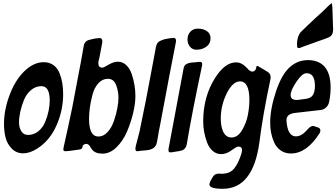

<svg xmlns="http://www.w3.org/2000/svg" viewBox="-20 -953 2104 1201"><path d="M125 6Q82 6 53.5 -23.5Q25 -53 15 -92Q5 -131 5 -178Q5 -272 45 -371.5Q85 -471 152 -525Q202 -564 253 -564Q289 -564 314 -546Q339 -528 351.5 -497.5Q364 -467 369.5 -434.5Q375 -402 375 -364Q375 -262 333 -167.5Q291 -73 212 -23Q166 6 125 6ZM156 -109Q192 -109 220 -132Q248 -155 262.5 -190Q277 -225 284 -259.5Q291 -294 291 -324Q291 -414 239 -414Q203 -414 174 -389.5Q145 -365 130 -328Q115 -291 107 -254.5Q99 -218 99 -187Q99 -156 113 -132.5Q127 -109 156 -109Z M389 -7Q376 -7 376 -19Q376 -20 376.5 -21.5Q377 -23 377.5 -26Q378 -29 378 -32Q406 -156 432 -281Q441 -327 459 -424Q477 -521 487 -571L504 -667Q510 -699 544 -705L574 -712Q577 -712 587 -713.5Q597 -715 603 -715Q620 -715 620 -694Q620 -686 618 -678Q606 -610 602 -593Q601 -591 598 -577Q595 -568 595 -558Q595 -530 619 -530Q629 -530 639 -537Q643 -539 649.5 -543Q656 -547 660 -549Q692 -567 717 -567Q748 -567 770.5 -545Q793 -523 804.5 -488Q816 -453 821.5 -419Q827 -385 827 -352Q827 -306 813 -246.5Q799 -187 774 -129Q749 -71 708.5 -31.5Q668 8 621 8Q574 8 555 -19Q551 -23 547 -30Q543 -37 542 -39Q532 -53 519 -53Q512 -53 504.5 -48.5Q497 -44 497 -37Q497 -36 496 -35V-33Q496 -32 495 -31Q492 -19 477 -18Q470 -17 450.5 -14Q431 -11 415 -9Q399 -7 389 -7ZM596 -99Q627 -99 652.5 -126.5Q678 -154 692 -194.5Q706 -235 713.5 -273.5Q721 -312 721 -340Q721 -384 706 -422Q691 -460 655 -460Q620 -460 595 -432Q570 -404 558.5 -360.5Q547 -317 542 -279.5Q537 -242 537 -209Q537 -99 596 -99Z M838 -73Q841 -82 853 -131Q888 -294 939 -571Q942 -586 946 -609L948 -619Q952 -642 955 -657Q960 -681 971 -690Q982 -699 1007 -707Q1050 -716 1066 -716Q1081 -716 1081 -698Q1081 -690 1080 -688Q1072 -643 1037 -467Q1027 -414 1007.5 -309.5Q988 -205 978 -153Q974 -138 969.5 -107.5Q965 -77 961 -61Q953 -18 896 -13Q872 -11 861 -10L840 -7Q827 -7 827 -21Q827 -35 838 -73Z M1208 -642Q1184 -642 1168.5 -660.5Q1153 -679 1153 -706Q1153 -736 1171 -755Q1189 -774 1218 -774Q1251 -774 1274 -758.5Q1297 -743 1297 -714Q1297 -680 1271 -661Q1245 -642 1208 -642ZM1044 0Q1034 0 1034 -13V-21L1128 -523Q1132 -548 1152 -555Q1161 -560 1174 -561Q1178 -562 1187 -562.5Q1196 -563 1200 -563Q1215 -566 1232 -566Q1245 -566 1245 -550L1244 -545V-543Q1181 -247 1148 -49Q1143 -25 1124 -14Q1104 -7 1076 -4Q1061 0 1044 0Z M1585 -539Q1587 -541 1588 -541Q1592 -541 1593 -540Q1604 -534 1625 -521Q1646 -508 1655 -503Q1673 -492 1673 -468Q1673 -464 1671 -454Q1624 -234 1602 -59Q1562 228 1373 228Q1290 228 1290 201Q1290 188 1307 161Q1311 152 1317 146Q1327 133 1352 133L1364 134Q1393 134 1413.5 125Q1434 116 1448.5 96Q1463 76 1470.5 59.5Q1478 43 1489 12L1492 0Q1494 -10 1494 -13Q1494 -36 1472 -36Q1461 -36 1450 -27Q1437 -20 1426 -11Q1395 11 1363 11Q1333 11 1310 -9.5Q1287 -30 1275 -62.5Q1263 -95 1257 -128Q1251 -161 1251 -193Q1251 -350 1327 -468Q1388 -563 1457 -563Q1489 -563 1516 -536Q1529 -525 1535 -516Q1550 -505 1557 -505Q1575 -505 1581 -523L1583 -530V-532L1584 -535Q1584 -536 1585 -538ZM1428 -93Q1467 -93 1494 -138.5Q1521 -184 1530.5 -234Q1540 -284 1540 -327Q1540 -444 1481 -444Q1439 -444 1403 -378Q1361 -299 1361 -211Q1361 -192 1363.5 -174Q1366 -156 1373 -136.5Q1380 -117 1394 -105Q1408 -93 1428 -93Z M1878 -662 1858 -654Q1848 -652 1847 -652Q1838 -652 1838 -671V-681Q1838 -684 1838.5 -689Q1839 -694 1839 -695Q1844 -733 1861 -752L1903 -793Q1906 -796 1924 -812.5Q1942 -829 1951 -838Q2007 -888 2031 -913L2035 -917Q2053 -933 2055 -933Q2057 -933 2059 -906L2061 -850Q2061 -826 2063 -788L2064 -771Q2064 -731 2037 -720H2038L2018 -712Q1908 -672 1878 -662ZM1978 -118Q1898 7 1800 7Q1762 7 1735 -12.5Q1708 -32 1694.5 -63Q1681 -94 1675.5 -124Q1670 -154 1670 -185Q1670 -273 1707.5 -384.5Q1745 -496 1801 -540Q1847 -577 1907 -577H1917Q2048 -568 2048 -406V-405Q2048 -372 2044 -347L2042 -334V-333L2041 -330Q2041 -327 2040.5 -324Q2040 -321 2039 -317.5Q2038 -314 2038 -312V-313Q2034 -294 2019.5 -280.5Q2005 -267 1986 -265L1820 -246Q1772 -238 1772 -202V-197Q1779 -100 1831 -100Q1865 -100 1899 -138Q1921 -165 1937 -165Q1941 -165 1945 -164H1944L1971 -155H1970Q1984 -151 1984 -136Q1984 -127 1978 -118ZM1950 -416Q1950 -495 1898 -495H1897Q1870 -495 1834 -441.5Q1798 -388 1798 -358Q1798 -328 1835 -328H1843L1895 -335Q1927 -340 1938.5 -360.5Q1950 -381 1950 -416ZM2046 -354 2045 -352V-353Z"/></svg>

Font: Bangerz Fix
Style: Regular
Weight: 400
Designer: vernon adams
Foundry: Vernon Adams
Version: Version 2.10;December 28, 2023;FontCreator 13.0.0.2683 64-bi